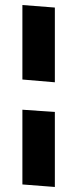

<svg xmlns="http://www.w3.org/2000/svg" viewBox="-20 -733 306 763"><path d="M198 -703V-406L69 -417V-713ZM198 -288V10L69 0V-297Z"/></svg>

Font: Palanquin
Style: Bold
Weight: 700
Designer: Pria Ravichandran
Version: Version 1.0.4